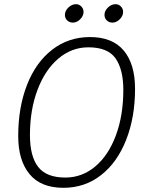

<svg xmlns="http://www.w3.org/2000/svg" viewBox="-20 -887 692 917"><path d="M67 -237Q67 -374 109 -481.5Q151 -589 229 -649.5Q307 -710 410 -710Q517 -710 571 -645.5Q625 -581 625 -463Q625 -327 582.5 -219Q540 -111 462.5 -50.5Q385 10 283 10Q175 10 121 -55.5Q67 -121 67 -237ZM569 -458Q569 -555 532 -608Q495 -661 402 -661Q322 -661 258.5 -607Q195 -553 159 -457.5Q123 -362 123 -242Q123 -140 162.5 -89.5Q202 -39 292 -39Q372 -39 435 -92Q498 -145 533.5 -240.5Q569 -336 569 -458ZM290 -816Q290 -835 306.5 -851Q323 -867 343 -867Q358 -867 368.5 -856Q379 -845 379 -830Q379 -811 363 -795Q347 -779 328 -779Q312 -779 301 -789.5Q290 -800 290 -816ZM479 -816Q479 -835 495.5 -851Q512 -867 532 -867Q547 -867 557.5 -856Q568 -845 568 -830Q568 -811 552 -795Q536 -779 517 -779Q501 -779 490 -789.5Q479 -800 479 -816Z"/></svg>

Font: Niramit ExtraLight
Style: Italic
Weight: 200
Italic angle: -10°
Designer: Katatrad Aksorn Co.,Ltd.
Foundry: Cadson Demak Co.,Ltd.
Version: Version 1.000; ttfautohint (v1.6)